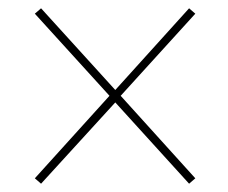

<svg xmlns="http://www.w3.org/2000/svg" viewBox="-20 -591 550 463"><path d="M79 -148 258 -344 436 -148 451 -161 271 -360 451 -558 436 -571 258 -374 79 -571 64 -558 244 -360 64 -161Z"/></svg>

Font: Noto Serif Display SemiCondensed
Style: Regular
Weight: 400
Width: 4
Designer: Monotype Design Team
Foundry: Monotype Imaging Inc.
Version: Version 2.009